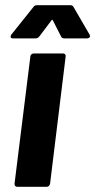

<svg xmlns="http://www.w3.org/2000/svg" viewBox="-20 -720 367 740"><path d="M110 -514H223Q228 -514 231 -510.5Q234 -507 233 -502L173 -12Q172 -7 168.5 -3.5Q165 0 160 0H47Q36 0 36 -12L97 -502Q97 -507 101 -510.5Q105 -514 110 -514ZM122 -700H251Q260 -700 264 -692L325 -587Q327 -583 327 -581Q327 -577 323.5 -574.5Q320 -572 315 -572H228Q218 -572 215 -580L184 -641Q181 -647 178 -641L132 -580Q126 -572 117 -572H30Q21 -572 21 -579Q21 -583 24 -587L108 -692Q113 -700 122 -700Z"/></svg>

Font: Barlow
Style: Bold Italic
Weight: 700
Italic angle: -7°
Designer: Jeremy Tribby
Foundry: Tribby Type
Version: Version 1.422